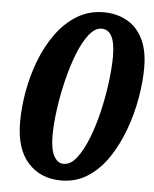

<svg xmlns="http://www.w3.org/2000/svg" viewBox="-53 -769 660 825"><g transform="rotate(5 277.5 -357.0)"><path d="M241 11Q152 11 98 -49Q44 -109 44 -224Q44 -286 56 -355Q68 -424 93 -489.5Q118 -555 156 -608Q194 -661 245.5 -693Q297 -725 362 -725Q416 -725 460 -701.5Q504 -678 529.5 -628.5Q555 -579 555 -502Q555 -442 543 -372.5Q531 -303 506.5 -235.5Q482 -168 445 -112Q408 -56 357 -22.5Q306 11 241 11ZM246 -61Q276 -61 302 -94.5Q328 -128 349.5 -182.5Q371 -237 386 -301Q401 -365 409 -428Q417 -491 417 -540Q417 -654 358 -654Q330 -654 304 -621Q278 -588 257 -534.5Q236 -481 220.5 -417Q205 -353 196.5 -290Q188 -227 188 -177Q188 -119 204 -90Q220 -61 246 -61Z"/></g></svg>

Font: Noto Serif SemiCondensed ExtraBold
Style: Italic
Weight: 800
Width: 4
Italic angle: -12°
Designer: Monotype Design Team
Foundry: Monotype Imaging Inc.
Version: Version 2.014; ttfautohint (v1.8.4.7-5d5b)